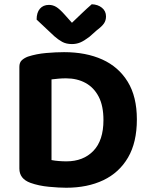

<svg xmlns="http://www.w3.org/2000/svg" viewBox="-20 -867 703 902"><path d="M466 -303Q466 -207 418.5 -158Q371 -109 292 -109Q275 -109 256 -110.5Q237 -112 222 -115V-494Q239 -496 255.5 -497.5Q272 -499 290 -499Q342 -499 381.5 -477.5Q421 -456 443.5 -413Q466 -370 466 -303ZM623 -306Q623 -413 580 -483Q537 -553 460.5 -587.5Q384 -622 281 -622Q243 -622 197 -618Q151 -614 111 -601Q93 -594 82 -583.5Q71 -573 71 -553V-75Q71 -27 123 -8Q162 6 210 10.5Q258 15 291 15Q391 15 465.5 -20.5Q540 -56 581.5 -127Q623 -198 623 -306ZM318 -760Q341 -782 364.5 -804.5Q388 -827 411 -847Q440 -846 459 -830.5Q478 -815 478 -790Q478 -771 468.5 -757Q459 -743 435 -725L400 -694Q375 -675 357 -667.5Q339 -660 318 -660Q291 -660 272 -670.5Q253 -681 235 -697L152 -775Q152 -808 167.5 -826Q183 -844 210 -844Q228 -844 244 -834.5Q260 -825 284 -798Z"/></svg>

Font: Baloo Bhaijaan 2
Style: Bold
Weight: 700
Designer: Sanskriti Dholi, Noopur Datye and Ek Type
Foundry: Ek Type
Version: Version 1.701